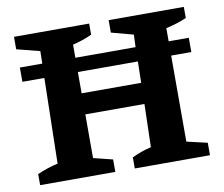

<svg xmlns="http://www.w3.org/2000/svg" viewBox="-74 -745 975 835"><g transform="rotate(-10 413.5 -327.5)"><path d="M38 0V-49Q61 -59 83.5 -66.5Q106 -74 129 -79L137 -456H40V-519H139L140 -574L38 -600V-655H370V-606Q351 -597 329 -589.5Q307 -582 285 -577V-519H551L553 -574L456 -600V-655H788V-606Q747 -588 697 -577V-519H786V-456H697V-76L788 -55V0H456V-49Q477 -59 498 -66.5Q519 -74 541 -79L546 -269H285V-76L370 -55V0ZM285 -362H548L550 -456H285Z"/></g></svg>

Font: Piazzolla SC
Style: Bold
Weight: 700
Designer: Juan Pablo del Peral
Foundry: Huerta Tipografica
Version: Version 1.330